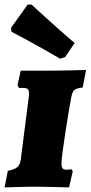

<svg xmlns="http://www.w3.org/2000/svg" viewBox="-33 -811 394 834"><path d="M15 -690 17 -673C17 -673 125 -617 228 -556L250 -563L291 -624C197 -705 104 -791 104 -791H87ZM277 -391C284 -420 289 -426 326 -431L341 -507C341 -507 227 -504 193 -504H57L43 -441C45 -437 47 -433 50 -429H68C86 -429 93 -424 93 -406C93 -401 93 -396 92 -390L59 -132C55 -89 45 -78 1 -69L-13 3C-13 3 75 0 128 0C162 0 267 3 267 3L283 -67L278 -76C278 -76 270 -74 254 -74C240 -74 234 -80 234 -103C234 -134 265 -330 277 -391Z"/></svg>

Font: Alegreya SC Black
Style: Italic
Weight: 900
Italic angle: -7°
Designer: Juan Pablo del Peral
Foundry: Huerta Tipografica
Version: Version 2.007;PS 002.007;hotconv 1.0.88;makeotf.lib2.5.64775